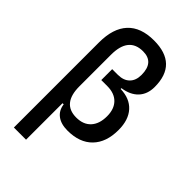

<svg xmlns="http://www.w3.org/2000/svg" viewBox="-284 -836 1155 1155"><g transform="rotate(45 293.0 -258.5)"><path d="M319.3 9.8Q263.7 9.8 230.5 -15.1Q197.3 -40 191.4 -85.9H181.6V224.6H78.1V-499.5Q78.1 -619.1 135.3 -680.7Q192.4 -742.2 303.7 -742.2Q504.9 -742.2 504.9 -546.9Q504.9 -485.4 469.2 -447.5Q433.6 -409.7 368.2 -400.4V-393.6Q447.3 -391.6 490.7 -343.8Q534.2 -295.9 534.2 -210Q534.2 -105.5 478 -47.9Q421.9 9.8 319.3 9.8ZM181.6 -229.5Q181.6 -83 300.8 -83Q360.8 -83 393.8 -118.9Q426.8 -154.8 426.8 -219.7Q426.8 -281.2 393.3 -315.2Q359.9 -349.1 298.8 -349.1H248V-441.9H295.9Q344.2 -441.9 370.8 -468.3Q397.5 -494.6 397.5 -542Q397.5 -649.4 303.7 -649.4Q181.6 -649.4 181.6 -498Z"/></g></svg>

Font: CaskaydiaMono NF
Style: Regular
Weight: 400
Designer: Aaron Bell
Foundry: Saja Typeworks
Version: Version 2111.001; ttfautohint (v1.8.4);Nerd Fonts 3.1.1